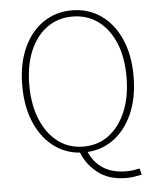

<svg xmlns="http://www.w3.org/2000/svg" viewBox="-56 -720 761 921"><g transform="rotate(-5 324.0 -260.0)"><path d="M324 12Q246 12 185.5 -30.5Q125 -73 90.5 -150.5Q56 -228 56 -332Q56 -436 90.5 -512.5Q125 -589 185.5 -630.5Q246 -672 324 -672Q402 -672 462.5 -630.5Q523 -589 557.5 -512.5Q592 -436 592 -332Q592 -228 557.5 -150.5Q523 -73 462.5 -30.5Q402 12 324 12ZM514 152Q430 152 375.5 108Q321 64 300 0H336Q350 38 375 65Q400 92 435.5 106Q471 120 516 120Q539 120 554.5 117.5Q570 115 582 112L590 142Q578 145 557.5 148.5Q537 152 514 152ZM324 -16Q394 -16 446.5 -55.5Q499 -95 528.5 -166Q558 -237 558 -332Q558 -427 528.5 -496.5Q499 -566 446.5 -604Q394 -642 324 -642Q254 -642 201.5 -604Q149 -566 119.5 -496.5Q90 -427 90 -332Q90 -237 119.5 -166Q149 -95 201.5 -55.5Q254 -16 324 -16Z"/></g></svg>

Font: Assistant ExtraLight ExtraLight
Style: Regular
Weight: 250
Version: Version 3.000